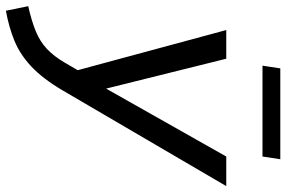

<svg xmlns="http://www.w3.org/2000/svg" viewBox="-202 -546 949 636"><g transform="rotate(90 272.0 -227.5)"><path d="M-11 227 -26 153Q23 142 57 128Q91 114 115.5 91Q140 68 161 32L186 -11L53 -503H148L247 -105L472 -503H570L253 39Q214 105 174 142.5Q134 180 89 198.5Q44 217 -11 227ZM171 -623 180 -682H481L472 -623Z"/></g></svg>

Font: Mulish Medium
Style: Italic
Weight: 500
Italic angle: -9°
Designer: Vernon Adams
Foundry: Vernon Adams
Version: Version 3.603; ttfautohint (v1.8.3)